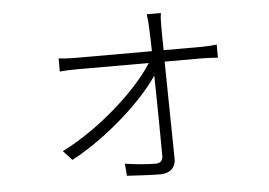

<svg xmlns="http://www.w3.org/2000/svg" viewBox="-48 -669 1097 784"><g transform="rotate(-5 500.0 -277.0)"><path d="M636 -453C635 -497 635 -531 635 -547C635 -568 635 -586 638 -605H580C583 -586 585 -564 585 -547C586 -531 587 -497 588 -453H271C249 -453 229 -454 206 -457V-403C228 -405 247 -406 271 -406H571C503 -298 343 -154 190 -78L226 -39C373 -117 523 -254 589 -353C591 -234 593 -93 593 -23C593 -6 583 6 565 6C534 6 479 2 438 -5L442 45C478 47 545 51 580 51C615 51 642 31 642 -6C641 -96 638 -276 636 -406H796C814 -406 840 -404 854 -403V-457C842 -455 813 -453 796 -453Z"/></g></svg>

Font: Source Han Sans SC Light
Style: Regular
Weight: 300
Designer: Ryoko NISHIZUKA (kana & ideographs); Paul D. Hunt (Latin, Greek & Cyrillic); Wenlong ZHANG (bopomofo); Sandoll Communica
Foundry: Adobe Systems Incorporated
Version: Version 1.004;PS 1.004;hotconv 1.0.82;makeotf.lib2.5.63406